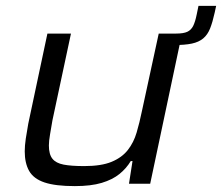

<svg xmlns="http://www.w3.org/2000/svg" viewBox="-20 -624 754 652"><path d="M511 -471 519 -510H578Q603 -510 616 -516Q629 -522 636 -536Q643 -550 648 -575L654 -604H714L709 -581Q702 -549 693.5 -527.5Q685 -506 670 -493.5Q655 -481 631.5 -476Q608 -471 570 -471ZM234 8Q168 8 131 -4.5Q94 -17 79 -43.5Q64 -70 64 -110Q64 -129 67.5 -153Q71 -177 76 -204L141 -510H221L158 -215Q154 -191 150 -168Q146 -145 146 -130Q146 -100 158 -85Q170 -70 196 -65Q222 -60 266 -60Q324 -60 359 -74.5Q394 -89 414 -114.5Q434 -140 444 -174Q454 -208 462 -247L519 -510H598L490 0H418L430 -77H424Q409 -52 385.5 -33Q362 -14 325.5 -3Q289 8 234 8Z"/></svg>

Font: Saira SemiExpanded
Style: Italic
Weight: 400
Width: 6
Italic angle: -12°
Designer: Hector Gatti with collaboration of the Omnibus-Type team
Foundry: Omnibus-Type
Version: Version 1.101